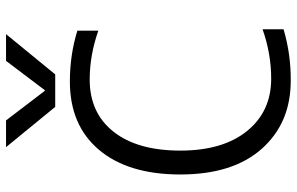

<svg xmlns="http://www.w3.org/2000/svg" viewBox="-198 -800 1007 652"><g transform="rotate(-90 306.0 -473.5)"><path d="M533.2 -85.9V-14.6Q447.3 10.7 358.4 9.8Q214.8 9.8 127.4 -88.4Q40 -186.5 40 -365.2Q40 -542 123.5 -641.1Q207 -740.2 355.5 -740.2Q446.3 -740.2 528.3 -714.8V-643.6Q445.3 -672.9 362.3 -672.9Q249 -672.9 185.1 -591.8Q121.1 -510.7 121.1 -365.2Q121.1 -220.7 187.5 -138.7Q253.9 -56.6 365.2 -56.6Q450.2 -56.6 533.2 -85.9ZM425.8 -957H516.6L379.9 -790H269.5L132.8 -957H223.6L324.2 -825.2H326.2Z"/></g></svg>

Font: Mgen+ 1c regular
Style: Regular
Weight: 400
Designer: [Source Han Sans]
Ryoko NISHIZUKA  (kana & ideographs); Paul D. Hunt (Latin, Greek & Cyrillic); Wenlong ZHANG  (bopomofo
Version: Version 1.059.20150602